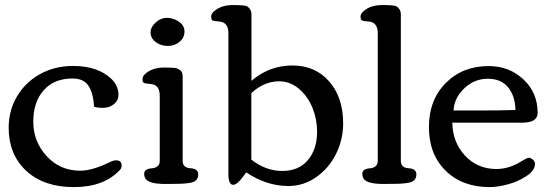

<svg xmlns="http://www.w3.org/2000/svg" viewBox="-20 -744 2226 777"><path d="M450.2 -95.2Q472.2 -95.2 472.2 -74.7Q472.2 -63.5 465.3 -56.2Q400.4 13.2 278.8 13.2Q157.2 13.2 86.2 -52.7Q15.1 -118.7 15.1 -227.1Q15.1 -297.9 49.6 -355.2Q84 -412.6 143.3 -444.8Q202.6 -477.1 274.9 -477.1Q376 -477.1 430.7 -424.8Q459.5 -397 459.5 -359.9Q459.5 -337.9 441.2 -322.8Q422.9 -307.6 397.5 -307.6Q372.1 -307.6 360.8 -312Q357.4 -367.2 338.1 -396.7Q318.8 -426.3 273.4 -426.3Q199.2 -426.3 157 -378.9Q114.7 -331.5 114.7 -251.5Q114.7 -171.4 168.7 -112.3Q222.7 -53.2 304.7 -53.2Q353 -53.2 423.3 -87.4Q438.5 -95.2 450.2 -95.2Z M589.4 -612.8Q589.4 -634.3 610.1 -653.1Q630.9 -671.9 655.5 -671.9Q680.2 -671.9 703.4 -656.7Q726.6 -641.6 726.6 -616.7Q726.6 -591.8 707 -575Q687.5 -558.1 659.2 -558.1Q630.9 -558.1 610.1 -573.7Q589.4 -589.4 589.4 -612.8ZM691.4 0 649.4 0.5Q585.4 0.5 570.3 -19Q563.5 -27.8 563.5 -40.3Q563.5 -52.7 573.2 -57.6Q583 -62.5 595 -63Q606.9 -63.5 616.7 -70.6Q626.5 -77.6 626.5 -93.3V-356Q626.5 -400.4 591.8 -403.8Q588.4 -404.3 583 -404.8Q577.6 -405.3 575.2 -405.5Q572.8 -405.8 569.1 -406.5Q565.4 -407.2 563.7 -408.2Q562 -409.2 560.1 -410.6Q556.6 -413.1 556.6 -424.6Q556.6 -436 571.3 -448.2Q599.1 -470.7 645.5 -470.7Q688.5 -470.7 696 -467.3Q703.6 -463.9 709 -460Q719.2 -453.1 719.2 -434.1V-93.3Q719.2 -64.9 750.7 -63.2Q782.2 -61.5 782.2 -38.1Q782.2 -11.2 752.9 -4.9Q730.5 0 691.4 0Z M1263.2 -211.4Q1263.2 -261.2 1244.6 -307.4Q1226.1 -353.5 1190.2 -384.3Q1154.3 -415 1109.9 -415Q1048.8 -415 997.1 -367.2V-98.1Q1055.2 -52.2 1122.1 -52.2Q1189 -52.2 1226.1 -96.2Q1263.2 -140.1 1263.2 -211.4ZM923.3 3.9Q904.3 3.9 904.3 -40.5V-608.9Q904.3 -653.3 869.1 -656.7Q865.7 -657.2 860.4 -657.7Q855 -658.2 852.5 -658.4Q850.1 -658.7 846.4 -659.4Q842.8 -660.2 841.1 -661.1Q839.4 -662.1 837.9 -663.6Q834.5 -666.5 834.5 -677.7Q834.5 -689 849.6 -701.2Q877 -723.6 923.3 -723.6Q972.7 -723.6 981 -717.8Q997.6 -706.1 997.6 -687V-417Q1070.3 -479 1163.1 -479Q1255.9 -479 1312.3 -414.3Q1368.7 -349.6 1368.7 -245.1Q1368.7 -179.7 1340.1 -121.6Q1311.5 -63.5 1260 -27.3Q1208.5 8.8 1147 8.8Q1059.1 8.8 976.6 -46.4Q975.6 -45.4 963.4 -28.8Q939.5 3.9 923.3 3.9Z M1574.2 0 1532.2 0.5Q1468.3 0.5 1453.1 -19Q1446.3 -27.8 1446.3 -40.3Q1446.3 -52.7 1456.1 -57.6Q1465.8 -62.5 1477.5 -63Q1489.3 -63.5 1499 -70.6Q1508.8 -77.6 1508.8 -93.3V-608.9Q1508.8 -653.3 1473.6 -656.7Q1470.2 -657.2 1464.8 -657.7Q1459.5 -658.2 1457 -658.4Q1454.6 -658.7 1450.9 -659.4Q1447.3 -660.2 1445.6 -661.1Q1443.8 -662.1 1442.4 -663.6Q1439 -666.5 1439 -677.7Q1439 -689 1454.1 -701.2Q1481.4 -723.6 1527.8 -723.6Q1577.1 -723.6 1585.4 -717.8Q1602.1 -706.1 1602.1 -687V-93.3Q1602.1 -64.9 1633.5 -63.2Q1665 -61.5 1665 -38.1Q1665 -11.2 1635.7 -4.9Q1613.3 0 1574.2 0Z M1957.5 -476.6Q2041 -476.6 2098.4 -422.6Q2155.8 -368.7 2155.8 -287.1Q2155.8 -247.6 2093.3 -247.6H1810.5Q1811.5 -168.5 1861.8 -114.3Q1912.1 -60.1 1988.8 -60.1Q2039.6 -60.1 2087.4 -89.8Q2112.8 -105.5 2119.9 -105.5Q2127 -105.5 2136 -98.4Q2145 -91.3 2145 -81.1Q2145 -54.2 2110.6 -31.5Q2076.2 -8.8 2034.7 2.2Q1993.2 13.2 1961.9 13.2Q1851.1 13.2 1783.4 -53.2Q1715.8 -119.6 1715.8 -229.5Q1715.8 -339.4 1783.9 -408Q1852.1 -476.6 1957.5 -476.6ZM2065.9 -298.8Q2064.9 -355 2036.6 -390.1Q2008.3 -425.3 1953.9 -425.3Q1899.4 -425.3 1858.6 -386.2Q1817.9 -347.2 1815.4 -296.9H1929.7Q2005.9 -296.9 2065.9 -298.8Z"/></svg>

Font: Corben
Style: Regular
Weight: 400
Designer: vernon adams
Foundry: vernon adams
Version: Version 1.101